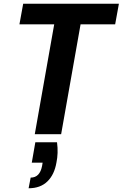

<svg xmlns="http://www.w3.org/2000/svg" viewBox="-20 -718 656 1027"><path d="M285 43Q289 73 288 100Q287 127 282 151Q271 216 233.5 252.5Q196 289 133 289L144 232Q193 232 205 170L208 152H150L169 43ZM104 -698H616L596 -588H411L307 0H166L270 -588H84Z"/></svg>

Font: SVN-Poppins SemiBold
Style: Italic
Weight: 600
Italic angle: -10°
Designer: Ninad Kale (Devanagari), Jonny Pinhorn (Latin)
Foundry: Indian Type Foundry
Version: Version 3.002 2017; ttfautohint (v1.8.3)